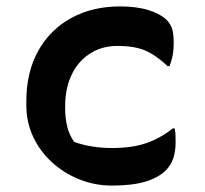

<svg xmlns="http://www.w3.org/2000/svg" viewBox="-20 -567 640 598"><path d="M354 -547Q406 -547 442.5 -535.5Q479 -524 498 -506Q511 -493 516 -477.5Q521 -462 521 -433Q521 -412 518 -395.5Q515 -379 508 -361H502Q465 -396 431.5 -410Q398 -424 346 -424Q297 -424 260 -400Q223 -376 203 -334Q183 -292 183 -237V-227Q183 -200 189 -174Q195 -148 211 -125Q264 -106 329 -106Q391 -106 435 -121Q479 -136 518 -167H524Q526 -158 526.5 -148.5Q527 -139 527 -125Q527 -97 520 -75Q513 -53 496 -36Q474 -14 433.5 -1.5Q393 11 328 11Q276 11 228 -8Q180 -27 142.5 -61Q105 -95 83.5 -140.5Q62 -186 62 -239V-251Q62 -342 99 -408.5Q136 -475 202 -511Q268 -547 354 -547Z"/></svg>

Font: Recursive Mn Csl St SmB
Style: Regular
Weight: 600
Monospace: yes
Version: Version 1.079;hotconv 1.0.112;makeotfexe 2.5.65598; ttfautoh